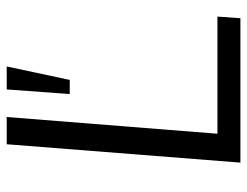

<svg xmlns="http://www.w3.org/2000/svg" viewBox="-104 -648 752 585"><g transform="rotate(-90 272.5 -356.0)"><path d="M69 0 125 -712H208L157 -70H514L509 0ZM321 -520H278L292 -712H362Z"/></g></svg>

Font: PRinguin Sans
Style: Italic
Weight: 400
Designer: Vernon Adams
Foundry: Vernon Adams
Version: ""